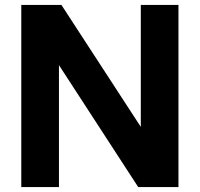

<svg xmlns="http://www.w3.org/2000/svg" viewBox="-20 -760 812 780"><path d="M66.5 0V-740H229.5L580 -201.5H552V-740H705V0H541.5L191.5 -538.5H219.5V0Z"/></svg>

Font: Encode Sans SC
Style: Bold
Weight: 700
Version: Version 3.002